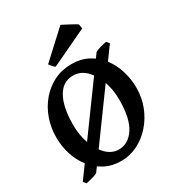

<svg xmlns="http://www.w3.org/2000/svg" viewBox="-208 -986 1038 1136"><g transform="rotate(-30 311.0 -418.5)"><path d="M585 -315.9Q585 -249.5 561.8 -189.9Q538.6 -130.4 497.8 -84.2Q457 -38.1 404.1 -11.7Q351.1 14.6 292 14.6Q230 14.6 181.2 -11Q132.3 -36.6 97.7 -80.6Q63 -124.5 44.9 -180.9Q26.9 -237.3 26.9 -298.8Q26.9 -365.2 48.3 -425Q69.8 -484.9 109.1 -531Q148.4 -577.1 202.1 -603.5Q255.9 -629.9 320.3 -629.9Q384.8 -629.9 434.1 -603.5Q483.4 -577.1 517.1 -532.5Q550.8 -487.8 567.9 -431.6Q585 -375.5 585 -315.9ZM461.9 -307.1Q461.9 -374.5 440.9 -433.6Q419.9 -492.7 382.3 -529.5Q344.7 -566.4 294.9 -566.4Q224.6 -566.4 187.5 -499.5Q150.4 -432.6 150.4 -313Q150.4 -240.2 172.4 -180.7Q194.3 -121.1 231.4 -86.2Q268.6 -51.3 313.5 -51.3Q377.9 -51.3 419.9 -114.5Q461.9 -177.7 461.9 -307.1ZM126.5 1Q120.6 5.9 104.5 11.2Q88.4 16.6 71.5 20.5Q54.7 24.4 46.9 25.9L31.2 7.8L486.3 -617.2Q500 -625.5 524.9 -632.3Q549.8 -639.2 564.9 -641.1L580.6 -623ZM233.9 -663.1Q225.6 -667 215.6 -678.7Q205.6 -690.4 201.2 -697.3L381.3 -863.3Q386.2 -860.8 400.1 -853.8Q414.1 -846.7 430.2 -838.1Q446.3 -829.6 459.7 -822Q473.1 -814.5 477.5 -810.5L482.4 -780.8Z"/></g></svg>

Font: Gentium Plus
Style: Bold
Weight: 700
Designer: Victor Gaultney, Annie Olsen, Iska Routamaa, Becca Hirsbrunner
Foundry: SIL International
Version: Version 6.101